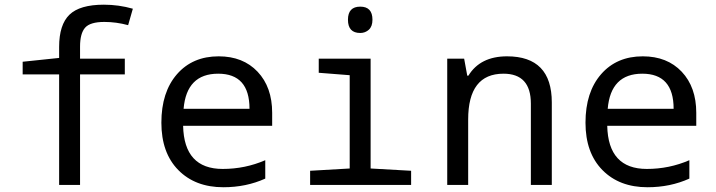

<svg xmlns="http://www.w3.org/2000/svg" viewBox="-20 -785 3040 815"><path d="M509.8 -469.2H319.8V0H231V-469.2H76.2V-522.9L231 -539.1V-585.9Q231 -680.2 274.9 -722.7Q318.8 -765.1 420.9 -765.1Q483.9 -765.1 543.9 -748L523.9 -678.2Q473.1 -691.9 422.9 -691.9Q362.8 -691.9 341.3 -667.5Q319.8 -643.1 319.8 -586.9V-536.1H509.8Z M1135.3 -251H757.3Q761.2 -67.9 925.3 -67.9Q1020.5 -67.9 1106 -105V-26.9Q1024.9 9.8 928.2 9.8Q808.6 9.8 736.8 -63.2Q665 -136.2 665 -264.2Q665 -394 731.2 -470Q797.4 -545.9 908.2 -545.9Q1011.7 -545.9 1073.5 -480.5Q1135.3 -415 1135.3 -306.2ZM759.3 -323.2H1039.1Q1039.1 -472.2 906.2 -472.2Q772 -472.2 759.3 -323.2Z M1509.3 -756.8Q1561 -756.8 1561 -701.2Q1561 -672.9 1545.7 -658.9Q1530.3 -645 1509.3 -645Q1457 -645 1457 -701.2Q1457 -756.8 1509.3 -756.8ZM1464.4 -465.8 1333 -476.1V-536.1H1553.2V-69.8L1725.1 -60.1V0H1296.4V-60.1L1464.4 -69.8Z M2233.4 0V-345.2Q2233.4 -472.2 2117.2 -472.2Q1967.3 -472.2 1967.3 -277.8V0H1878.4V-536.1H1950.2L1963.4 -463.9H1968.3Q2018.6 -545.9 2132.3 -545.9Q2322.3 -545.9 2322.3 -350.1V0Z M2935.5 -251H2557.6Q2561.5 -67.9 2725.6 -67.9Q2820.8 -67.9 2906.2 -105V-26.9Q2825.2 9.8 2728.5 9.8Q2608.9 9.8 2537.1 -63.2Q2465.3 -136.2 2465.3 -264.2Q2465.3 -394 2531.5 -470Q2597.7 -545.9 2708.5 -545.9Q2812 -545.9 2873.8 -480.5Q2935.5 -415 2935.5 -306.2ZM2559.6 -323.2H2839.4Q2839.4 -472.2 2706.5 -472.2Q2572.3 -472.2 2559.6 -323.2Z"/></svg>

Font: WenQuanYi Micro Hei Mono
Style: Regular
Weight: 400
Foundry: Ascender Corporation
Version: Version 0.2.0-beta